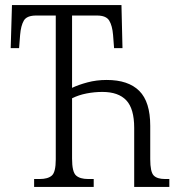

<svg xmlns="http://www.w3.org/2000/svg" viewBox="-20 -734 704 754"><path d="M114 0V-31H136Q168 -31 183.5 -44.5Q199 -58 199 -108V-673H122Q85 -673 73.5 -653Q62 -633 59 -597L55 -545H22L27 -714H457L461 -545H428L424 -597Q421 -633 409 -653Q397 -673 361 -673H263V-389Q288 -401 323.5 -410.5Q359 -420 399 -420Q484 -420 527 -377Q570 -334 570 -240V-109Q570 -59 583.5 -45Q597 -31 628 -31H645V0H507V-232Q507 -307 476 -340Q445 -373 382 -373Q351 -373 320 -367Q289 -361 263 -348V-111Q263 -59 278.5 -45Q294 -31 326 -31H348V0Z"/></svg>

Font: Noto Serif ExtraCondensed Light
Style: Regular
Weight: 300
Width: 2
Designer: Monotype Design Team
Foundry: Monotype Imaging Inc.
Version: Version 2.014; ttfautohint (v1.8.4.7-5d5b)